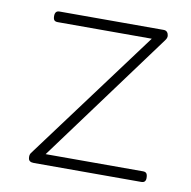

<svg xmlns="http://www.w3.org/2000/svg" viewBox="-63 -562 621 625"><g transform="rotate(10 247.5 -250.0)"><path d="M88 0Q72 0 70 -11.5Q68 -23 73 -30L396 -465H85Q77 -465 73.5 -469Q70 -473 70 -483Q70 -491 73.5 -495.5Q77 -500 85 -500H429Q437 -500 441 -495Q445 -490 445.5 -483Q446 -476 440 -468L121 -35H443Q451 -35 454.5 -30.5Q458 -26 458 -15Q458 -8 454.5 -4Q451 0 443 0Z"/></g></svg>

Font: Playwrite NG Modern Thin
Style: Regular
Weight: 250
Designer: Veronika Burian, José Scaglione
Foundry: TypeTogether
Version: Version 1.002